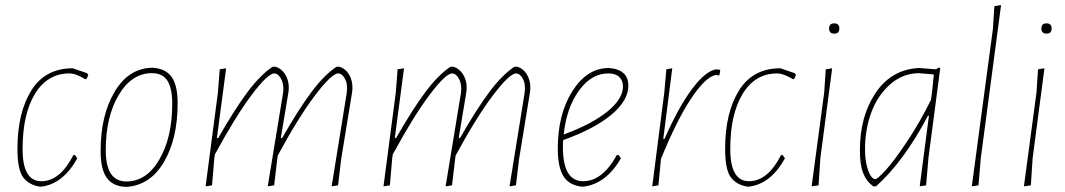

<svg xmlns="http://www.w3.org/2000/svg" viewBox="-20 -722 4151 748"><path d="M263 -456 319 -437 324 -430 318 -416 313 -413Q276 -436 249 -436Q164 -435 116 -356Q68 -277 68 -141Q68 -16 141 -16Q214 -16 266 -118H272L281 -105Q226 -6 142 5H134Q92 -2 70 -31.5Q48 -61 48 -142Q48 -283 102 -369.5Q156 -456 263 -456Z M572 -458H577Q627 -454 649.5 -421Q672 -388 672 -320Q672 -181 618.5 -90.5Q565 0 473 6H468Q418 3 395 -30.5Q372 -64 372 -134Q372 -273 426.5 -364.5Q481 -456 572 -458ZM572 -437Q493 -437 442.5 -352Q392 -267 392 -137Q392 -15 472 -15Q551 -15 601 -101Q651 -187 651 -317Q651 -379 632 -408Q613 -437 572 -437Z M861 -456 825 -184H830Q894 -296 944 -363Q994 -430 1042 -462H1053Q1077 -455 1091.5 -431.5Q1106 -408 1105 -377L1104 -364L1074 -184H1079Q1143 -296 1193 -363Q1243 -430 1291 -462H1302Q1326 -455 1340 -431.5Q1354 -408 1353 -377L1352 -364L1309 -101L1297 0L1272 4L1331 -361L1332 -376Q1333 -401 1322 -418.5Q1311 -436 1298 -436Q1272 -436 1207 -350Q1142 -264 1062 -116L1060 -101L1048 0L1023 4L1083 -361L1084 -376Q1084 -401 1073 -418.5Q1062 -436 1049 -436Q1023 -436 959.5 -351Q896 -266 817 -120L815 -106L806 0L781 4L829 -362L836 -452Z M1554 -456 1518 -184H1523Q1587 -296 1637 -363Q1687 -430 1735 -462H1746Q1770 -455 1784.5 -431.5Q1799 -408 1798 -377L1797 -364L1767 -184H1772Q1836 -296 1886 -363Q1936 -430 1984 -462H1995Q2019 -455 2033 -431.5Q2047 -408 2046 -377L2045 -364L2002 -101L1990 0L1965 4L2024 -361L2025 -376Q2026 -401 2015 -418.5Q2004 -436 1991 -436Q1965 -436 1900 -350Q1835 -264 1755 -116L1753 -101L1741 0L1716 4L1776 -361L1777 -376Q1777 -401 1766 -418.5Q1755 -436 1742 -436Q1716 -436 1652.5 -351Q1589 -266 1510 -120L1508 -106L1499 0L1474 4L1522 -362L1529 -452Z M2399 -105Q2341 -6 2254 5H2245Q2196 -1 2174.5 -36.5Q2153 -72 2153 -143Q2153 -276 2209 -365.5Q2265 -455 2348 -457H2353Q2428 -451 2428 -388Q2428 -331 2363 -276Q2298 -221 2174 -176Q2173 -167 2173 -148Q2173 -16 2252 -16Q2327 -16 2383 -118H2390ZM2350 -436Q2284 -436 2235.5 -369Q2187 -302 2176 -198Q2287 -239 2347 -288Q2407 -337 2407 -385Q2407 -408 2392.5 -422Q2378 -436 2350 -436Z M2599 -456 2564 -181H2569Q2623 -304 2675.5 -374.5Q2728 -445 2770 -452L2786 -450L2783 -430L2780 -428L2769 -430Q2729 -423 2673 -339Q2617 -255 2555 -103L2545 0L2521 4L2568 -362L2576 -452Z M3020 -456 3076 -437 3081 -430 3075 -416 3070 -413Q3033 -436 3006 -436Q2921 -435 2873 -356Q2825 -277 2825 -141Q2825 -16 2898 -16Q2971 -16 3023 -118H3029L3038 -105Q2983 -6 2899 5H2891Q2849 -2 2827 -31.5Q2805 -61 2805 -142Q2805 -283 2859 -369.5Q2913 -456 3020 -456Z M3210 -611Q3210 -631 3230 -631Q3250 -631 3250 -611Q3250 -591 3230 -591Q3210 -591 3210 -611ZM3222 -456 3176 -106 3169 0 3142 4 3191 -362 3197 -452Z M3557 -457H3561L3626 -452L3638 -459L3643 -456L3597 -106L3588 0L3563 4L3599 -271H3595Q3502 -94 3393 4H3382Q3355 -16 3342.5 -48Q3330 -80 3330 -137Q3330 -268 3390.5 -359Q3451 -450 3557 -457ZM3350 -141Q3350 -100 3358 -72Q3366 -44 3374.5 -34Q3383 -24 3390 -24Q3398 -24 3429.5 -58Q3461 -92 3512 -168Q3563 -244 3607 -333L3611 -362L3618 -432L3559 -437Q3496 -436 3447.5 -393Q3399 -350 3374.5 -284Q3350 -218 3350 -141Z M3880 -702 3801 -106 3792 0 3766 4 3848 -608 3854 -698Z M4037 -611Q4037 -631 4057 -631Q4077 -631 4077 -611Q4077 -591 4057 -591Q4037 -591 4037 -611ZM4049 -456 4003 -106 3996 0 3969 4 4018 -362 4024 -452Z"/></svg>

Font: Alegreya Sans Thin
Style: Italic
Weight: 100
Italic angle: -7°
Designer: Juan Pablo del Peral
Foundry: Huerta Tipografica
Version: Version 2.007